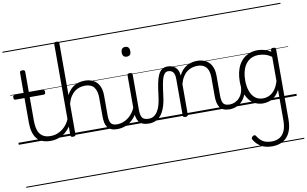

<svg xmlns="http://www.w3.org/2000/svg" viewBox="-124 -1211 3081 1927"><g transform="rotate(-10 1416.5 -248.0)"><path d="M324 17Q273 17 237.5 2Q202 -13 180.5 -41.5Q159 -70 148.5 -110Q138 -150 138 -201V-452H47Q36 -452 32 -458Q28 -464 28 -476Q28 -489 32 -494.5Q36 -500 47 -500H138V-711Q138 -721 144.5 -725.5Q151 -730 164 -730Q177 -730 184 -725.5Q191 -721 191 -711V-500H332Q343 -500 347.5 -494.5Q352 -489 352 -476Q352 -464 347.5 -458Q343 -452 332 -452H191V-213Q191 -175 197 -142Q203 -109 218.5 -84.5Q234 -60 261 -45.5Q288 -31 331 -31Q341 -31 346 -23.5Q351 -16 350.5 -7Q350 2 343.5 9.5Q337 17 324 17ZM0 428H388V438H0ZM0 -20H388V0H0ZM0 -505H388V-500H0ZM0 -948H388V-938H0Z M323 17Q312 17 306.5 9.5Q301 2 301.5 -7Q302 -16 309 -23.5Q316 -31 329 -31Q367 -31 398.5 -43Q430 -55 455 -74.5Q480 -94 498.5 -119.5Q517 -145 527 -172Q531 -182 539.5 -182Q548 -182 554.5 -175.5Q561 -169 558 -159Q547 -125 526.5 -93.5Q506 -62 476.5 -37Q447 -12 408.5 2.5Q370 17 323 17ZM388 428V438ZM388 -20V0ZM388 -505V-500ZM388 -948V-938Z M1002 17Q966 17 941.5 6.5Q917 -4 902.5 -24Q888 -44 882.5 -72.5Q877 -101 877 -137V-326Q877 -393 848.5 -431Q820 -469 756 -469Q728 -469 701.5 -461Q675 -453 651.5 -435.5Q628 -418 609 -388.5Q590 -359 578 -315V-4Q578 6 571.5 10.5Q565 15 551 15Q538 15 532 10.5Q526 6 526 -4V-934Q526 -944 532 -948.5Q538 -953 551 -953Q565 -953 571.5 -948.5Q578 -944 578 -934V-404Q594 -437 615.5 -459.5Q637 -482 661.5 -495Q686 -508 712 -513.5Q738 -519 763 -519Q811 -519 848.5 -500Q886 -481 907.5 -440.5Q929 -400 929 -334V-137Q929 -82 945 -56.5Q961 -31 1008 -31Q1019 -31 1024.5 -23.5Q1030 -16 1029.5 -7Q1029 2 1022 9.5Q1015 17 1002 17ZM388 428H1064V438H388ZM388 -20H1064V0H388ZM388 -505H1064V-500H388ZM388 -948H1064V-938H388Z M999 17Q988 17 982.5 9.5Q977 2 977.5 -7Q978 -16 985 -23.5Q992 -31 1005 -31Q1042 -31 1073 -43Q1104 -55 1128 -75Q1152 -95 1170 -120Q1188 -145 1198 -172Q1202 -183 1211 -182.5Q1220 -182 1226 -174.5Q1232 -167 1229 -157Q1218 -124 1198 -93Q1178 -62 1149.5 -37Q1121 -12 1083 2.5Q1045 17 999 17ZM1064 428V438ZM1064 -20V0ZM1064 -505V-500ZM1064 -948V-938Z M1326 17Q1288 17 1262.5 6.5Q1237 -4 1222.5 -24Q1208 -44 1202 -72.5Q1196 -101 1196 -137V-496Q1196 -506 1202 -510.5Q1208 -515 1221 -515Q1235 -515 1241.5 -510.5Q1248 -506 1248 -496V-137Q1248 -82 1264.5 -56.5Q1281 -31 1332 -31Q1341 -31 1345.5 -23.5Q1350 -16 1349.5 -7Q1349 2 1343.5 9.5Q1338 17 1326 17ZM1222 -683Q1200 -683 1189 -695.5Q1178 -708 1178 -732Q1178 -757 1189 -769.5Q1200 -782 1222 -782Q1243 -782 1254 -769.5Q1265 -757 1265 -732Q1266 -707 1254.5 -695Q1243 -683 1222 -683ZM1064 428H1389V438H1064ZM1064 -20H1389V0H1064ZM1064 -505H1389V-500H1064ZM1064 -948H1389V-938H1064Z M1324 17Q1315 17 1310.5 9.5Q1306 2 1306.5 -7Q1307 -16 1313 -23.5Q1319 -31 1330 -31Q1361 -31 1383.5 -45.5Q1406 -60 1423 -87.5Q1440 -115 1450.5 -155Q1461 -195 1467 -247Q1475 -318 1485.5 -369Q1496 -420 1511.5 -452Q1527 -484 1549.5 -499.5Q1572 -515 1605 -515Q1614 -515 1618.5 -508Q1623 -501 1622.5 -491.5Q1622 -482 1617 -474.5Q1612 -467 1603 -467Q1585 -467 1572 -455.5Q1559 -444 1549 -419Q1539 -394 1531.5 -354Q1524 -314 1517 -257Q1510 -186 1494.5 -134.5Q1479 -83 1455 -49Q1431 -15 1398.5 1Q1366 17 1324 17ZM1389 428H1489V438H1389ZM1389 -20H1489V0H1389ZM1389 -505H1489V-500H1389ZM1389 -948H1489V-938H1389Z M2148 17Q2111 17 2086.5 6.5Q2062 -4 2048 -24Q2034 -44 2027.5 -72.5Q2021 -101 2021 -137V-326Q2021 -371 2009 -403Q1997 -435 1970.5 -452Q1944 -469 1901 -469Q1874 -469 1846.5 -461Q1819 -453 1795.5 -435Q1772 -417 1753.5 -387.5Q1735 -358 1723 -314V-4Q1723 6 1716.5 10.5Q1710 15 1696 15Q1683 15 1677 10.5Q1671 6 1671 -4V-374Q1671 -424 1654 -445.5Q1637 -467 1603 -467Q1592 -467 1586.5 -474.5Q1581 -482 1581.5 -491.5Q1582 -501 1588 -508Q1594 -515 1605 -515Q1633 -515 1653.5 -507Q1674 -499 1688.5 -484.5Q1703 -470 1711 -450Q1719 -430 1721 -405V-401Q1737 -435 1758 -457.5Q1779 -480 1804 -493.5Q1829 -507 1855.5 -513Q1882 -519 1908 -519Q1956 -519 1993.5 -500Q2031 -481 2053 -440.5Q2075 -400 2075 -334V-137Q2075 -82 2090.5 -56.5Q2106 -31 2154 -31Q2163 -31 2168 -23.5Q2173 -16 2172.5 -7Q2172 2 2166 9.5Q2160 17 2148 17ZM1489 428H2210V438H1489ZM1489 -20H2210V0H1489ZM1489 -505H2210V-500H1489ZM1489 -948H2210V-938H1489Z M2145 17Q2134 17 2128.5 9.5Q2123 2 2123.5 -7Q2124 -16 2131 -23.5Q2138 -31 2151 -31Q2184 -31 2210.5 -43Q2237 -55 2256 -76Q2275 -97 2285.5 -125Q2296 -153 2297 -186Q2298 -198 2307 -201.5Q2316 -205 2324.5 -201.5Q2333 -198 2332 -186Q2331 -142 2316.5 -104.5Q2302 -67 2277.5 -40Q2253 -13 2219 2Q2185 17 2145 17ZM2210 428V438ZM2210 -20V0ZM2210 -505V-500ZM2210 -948V-938Z M2504 457Q2435 457 2389.5 429.5Q2344 402 2318 356Q2313 346 2315 338Q2317 330 2329 322Q2341 314 2348.5 316Q2356 318 2361 327Q2386 368 2420 388Q2454 408 2509 408Q2555 408 2588.5 387.5Q2622 367 2640 325Q2658 283 2658 216V-92Q2635 -47 2605.5 -23.5Q2576 0 2545.5 8.5Q2515 17 2488 17Q2433 17 2389 -12Q2345 -41 2319.5 -98Q2294 -155 2294 -238Q2294 -288 2303.5 -331Q2313 -374 2332 -408.5Q2351 -443 2379 -467.5Q2407 -492 2443.5 -505.5Q2480 -519 2524 -519Q2558 -519 2591.5 -509.5Q2625 -500 2658 -480V-496Q2658 -506 2664 -510.5Q2670 -515 2684 -515Q2698 -515 2704 -510.5Q2710 -506 2710 -496V219Q2710 298 2685 351Q2660 404 2614 430.5Q2568 457 2504 457ZM2497 -33Q2529 -33 2559.5 -47Q2590 -61 2615.5 -93Q2641 -125 2658 -181V-428Q2623 -452 2590 -461Q2557 -470 2525 -470Q2493 -470 2466 -460.5Q2439 -451 2417.5 -432Q2396 -413 2381 -385.5Q2366 -358 2358 -322Q2350 -286 2350 -242Q2350 -180 2366.5 -133Q2383 -86 2415.5 -59.5Q2448 -33 2497 -33ZM2210 428H2833V438H2210ZM2210 -20H2833V0H2210ZM2210 -505H2833V-500H2210ZM2210 -948H2833V-938H2210Z"/></g></svg>

Font: Playwrite US Modern Guides
Style: Regular
Weight: 400
Designer: Veronika Burian, José Scaglione
Foundry: TypeTogether
Version: Version 1.003